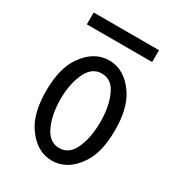

<svg xmlns="http://www.w3.org/2000/svg" viewBox="-259 -1318 1384 1492"><g transform="rotate(30 432.5 -572.0)"><path d="M432.6 -105.5Q353.5 -105.5 307.6 -186.5Q252.9 -291 252.9 -441.4Q252.9 -589.8 307.6 -693.4Q352.5 -773.4 432.6 -773.4Q515.6 -773.4 557.6 -693.4Q610.4 -593.8 610.4 -441.4Q610.4 -286.1 557.6 -186.5Q514.6 -105.5 432.6 -105.5ZM665 -130.9Q741.2 -242.2 741.2 -441.4Q741.2 -640.6 665 -752Q570.3 -890.6 432.6 -890.6Q294.9 -890.6 200.2 -752Q124 -640.6 124 -441.4Q124 -242.2 200.2 -130.9Q294.9 7.8 432.6 7.8Q570.3 7.8 665 -130.9ZM139.6 -1045.9H725.6V-1152.3H139.6Z"/></g></svg>

Font: OCR-B
Style: Regular
Weight: 400
Version: 1.1